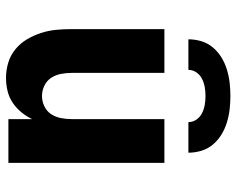

<svg xmlns="http://www.w3.org/2000/svg" viewBox="-94 -686 788 640"><g transform="rotate(90 300.0 -366.0)"><path d="M240 8Q214 8 189 0.5Q164 -7 144 -23.5Q124 -40 111 -62Q98 -84 90 -108.5Q82 -133 79.5 -158.5Q77 -184 77 -210V-520H223V-210Q223 -192 226.5 -174.5Q230 -157 239.5 -142.5Q249 -128 265.5 -120Q282 -112 300 -112Q318 -112 334.5 -120Q351 -128 360.5 -142.5Q370 -157 373.5 -174.5Q377 -192 377 -210V-520H523V0H377V-79Q368 -60 354 -43Q340 -26 322 -14Q304 -2 282.5 3Q261 8 240 8ZM111 -600Q111 -622 117.5 -643.5Q124 -665 138.5 -682Q153 -699 172 -710.5Q191 -722 212.5 -728.5Q234 -735 256 -737.5Q278 -740 300 -740Q322 -740 344 -737.5Q366 -735 387.5 -728.5Q409 -722 428 -710.5Q447 -699 461.5 -682Q476 -665 482.5 -643.5Q489 -622 489 -600H387Q387 -615 378.5 -627Q370 -639 357 -645.5Q344 -652 329.5 -654.5Q315 -657 300 -657Q285 -657 270.5 -654.5Q256 -652 243 -645.5Q230 -639 221.5 -627Q213 -615 213 -600Z"/></g></svg>

Font: Iosevka SS04 Heavy Extended
Style: Regular
Weight: 900
Width: 7
Monospace: yes
Designer: Belleve Invis
Foundry: Belleve Invis
Version: Version 19.0.0; ttfautohint (v1.8.4)